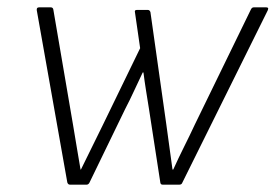

<svg xmlns="http://www.w3.org/2000/svg" viewBox="-20 -502 749 522"><path d="M170 0Q165 0 163 -6L80 -474Q79 -482 86 -482H118Q124 -482 125 -476L179 -160Q184 -130 189 -100Q194 -70 199 -41H200Q215 -71 229.5 -101Q244 -131 259 -161L361 -371L347 -468Q345 -475 352 -475H382Q387 -475 389 -469L432 -165Q436 -134 440.5 -103Q445 -72 449 -41H451Q465 -72 480.5 -103Q496 -134 510 -164L662 -476Q664 -480 666 -481Q668 -482 670 -482H704Q707 -482 708.5 -480.5Q710 -479 708 -474L476 -6Q475 -3 473 -1.5Q471 0 468 0H422Q417 0 416 -5L385 -206Q381 -231 377 -256Q373 -281 370 -305H368Q356 -280 344.5 -255Q333 -230 320 -205L223 -5Q222 -3 220 -1.5Q218 0 216 0Z"/></svg>

Font: Sofia Sans ExtraLight
Style: Italic
Weight: 250
Italic angle: -9°
Version: Version 4.100-B